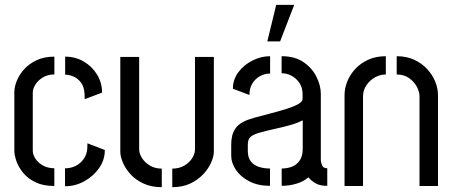

<svg xmlns="http://www.w3.org/2000/svg" viewBox="-20 -773 1879 798"><path d="M205.8 0Q159.2 0 127.2 -15.6Q95.2 -31.2 76 -55Q56.8 -78.8 48.2 -103.5Q39.6 -128.2 39.6 -146.6V-390Q39.6 -411.2 49.6 -436.6Q59.6 -462 80.2 -485Q100.8 -508 132.2 -522.8Q163.6 -537.6 206 -537.6V-463.6Q178.2 -463.6 157.8 -451Q137.4 -438.4 126.8 -421Q116.2 -403.6 116.2 -387.4V-146.6Q116.2 -130.6 127.2 -113.5Q138.2 -96.4 158.3 -85.2Q178.4 -74 205.8 -73.6ZM250.2 1V-73.4Q274.2 -73.4 294.4 -83.5Q314.6 -93.6 327.8 -112.1Q341 -130.6 342.8 -155.8L343.4 -177.4L415.6 -149.6Q416 -109 392 -74.6Q368 -40.2 329.9 -19.4Q291.8 1.4 250.2 1ZM332 -360.8 331.4 -383.6Q329.6 -412 317.1 -429.1Q304.6 -446.2 286.7 -454.4Q268.8 -462.6 250.8 -462.6V-537.6Q293.4 -537.6 328 -517.3Q362.6 -497 383.4 -463.1Q404.2 -429.2 404.2 -388Z M696 5V-72.2Q724.8 -72.2 746.1 -84.8Q767.4 -97.4 778.9 -115.7Q790.4 -134.1 790.4 -152V-536.4H868.8V-142.7Q868.8 -123.9 858.2 -98.9Q847.6 -73.8 825.8 -50Q804 -26.2 771.6 -10.6Q739.2 5 696 5ZM652.4 5Q609.2 5 576.5 -10.1Q543.8 -25.3 522.5 -48.7Q501.2 -72.2 490.6 -97.6Q480 -122.9 480 -142.6V-536.4H558.4V-152Q558.4 -134.8 570.2 -116.1Q582 -97.4 603.1 -84.8Q624.2 -72.2 652.4 -72.2Z M1091 -600.8 1128 -752.8H1202.8L1144.2 -600.8ZM1102.2 -0.6Q1052.2 -0.6 1016 -19.4Q979.8 -38.2 960.4 -67.2Q941 -96.2 941 -125.4V-173.4Q941 -187.6 944.1 -204.5Q947.2 -221.4 957.9 -238.1Q968.6 -254.8 992 -267Q1008 -275.4 1037.5 -283.8Q1067 -292.2 1101.1 -300.8Q1135.2 -309.4 1166.3 -319Q1197.4 -328.6 1217.5 -339.2Q1237.6 -349.8 1237.6 -362.2V-381Q1237.6 -408.8 1224.4 -428.4Q1211.2 -448 1191.5 -458.3Q1171.8 -468.6 1150.4 -468.6V-539.4Q1206 -539.4 1241.9 -514.5Q1277.8 -489.6 1295.6 -453.3Q1313.4 -417 1313.4 -383.4V-106.8Q1313.4 -100.8 1317.9 -87.2Q1322.4 -73.6 1340.2 -73.6V-0.6Q1310 -0.6 1292.1 -10.9Q1274.2 -21.2 1261.4 -36.2Q1242.4 -18.4 1212 -9.5Q1181.6 -0.6 1150.8 -0.6V-72.6Q1173.6 -72.6 1193.4 -80.2Q1213.2 -87.8 1225.7 -106Q1238.2 -124.2 1238.2 -154.6V-273.2Q1217.4 -261.8 1185.6 -252.9Q1153.8 -244 1119.8 -236.7Q1085.8 -229.4 1059.1 -221.7Q1032.4 -214 1021.8 -204.4Q1010 -195.4 1010 -171.8V-142.8Q1010.6 -117.6 1022.6 -102.1Q1034.6 -86.6 1055.5 -79.6Q1076.4 -72.6 1102.2 -72.6ZM1016.6 -378.2 948 -404.2Q948 -442.8 971 -473.3Q994 -503.8 1029.7 -521.6Q1065.4 -539.4 1102.6 -539.4V-467.4Q1080.4 -467.4 1060.6 -456.5Q1040.8 -445.6 1028.7 -425.9Q1016.6 -406.2 1016.6 -378.2Z M1412 -377.8Q1412 -406 1423.5 -434.7Q1435 -463.4 1457.2 -487.1Q1479.4 -510.8 1511.2 -525.1Q1543 -539.4 1583.6 -539.4V-463.4Q1559 -463.4 1537.4 -450.9Q1515.8 -438.4 1502.3 -417.7Q1488.8 -397 1488.8 -372.4V0H1412ZM1723.6 -372.4Q1723.6 -391 1712.7 -412Q1701.8 -433 1680.6 -448.2Q1659.4 -463.4 1628.8 -463.4V-539.4Q1669.4 -539.4 1701.2 -524.8Q1733 -510.2 1755.2 -486.2Q1777.4 -462.2 1788.9 -433.8Q1800.4 -405.4 1800.4 -377.8V0H1723.6Z"/></svg>

Font: Stick No Bills ExtraLight
Style: Regular
Weight: 200
Designer: Kosala Senevirathne, Siva Puranthara, Lasantha Premarathna, Tharique Azeez
Foundry: mooniak
Version: Version 2.000